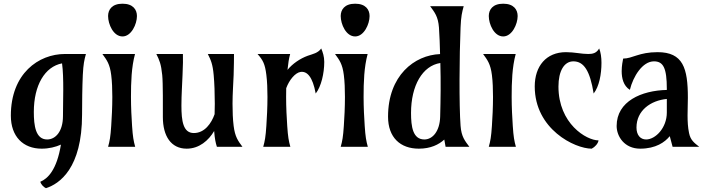

<svg xmlns="http://www.w3.org/2000/svg" viewBox="-20 -780 3754 1020"><path d="M325.2 -493.2C185.1 -493.2 37.6 -389.6 37.6 -165.5C37.6 -54.7 103 9.8 201.2 9.8C240.2 9.8 275.4 1 303.7 -11.7C281.7 123 233.4 169.4 194.3 185.5C196.8 198.2 211.4 214.4 224.1 219.7C295.9 196.8 416 114.3 416 -171.9C416 -229.5 417 -320.3 419.9 -381.8C422.9 -440.4 427.7 -461.9 436.5 -493.2ZM314.5 -163.1C314.5 -81.5 274.9 -39.1 230.5 -39.1C168.9 -39.1 159.7 -113.3 159.7 -185.1C159.7 -327.6 218.3 -425.8 309.6 -443.4C320.3 -367.2 314.5 -238.3 314.5 -163.1Z M630.9 -586.4C677.7 -586.4 707.5 -651.9 707.5 -694.8C707.5 -728.5 687 -760.3 630.9 -760.3C574.7 -760.3 554.2 -728.5 554.2 -694.8C554.2 -651.9 582 -586.4 630.9 -586.4ZM697.3 -493.2H523.9C547.4 -460.9 563.5 -440.4 570.8 -381.3C575.2 -346.7 576.7 -306.6 576.7 -265.1C576.7 -210 573.7 -154.3 570.8 -111.3C566.9 -52.7 563 -31.7 554.2 0H698.2C689.5 -31.7 685.5 -52.7 681.6 -111.3C678.7 -154.3 675.8 -210 675.8 -265.1C675.8 -343.8 678.2 -422.9 697.3 -493.2Z M1132.3 0H1268.1C1244.6 -31.7 1228.5 -52.7 1221.2 -111.3C1216.8 -146.5 1215.3 -187 1215.3 -229C1215.3 -283.7 1219.7 -338.4 1221.2 -381.3C1223.6 -440.4 1222.2 -460.9 1223.1 -493.2H1084C1100.1 -460.9 1109.9 -440.4 1115.2 -381.3C1119.1 -338.4 1121.1 -283.7 1121.1 -229C1121.1 -210 1120.6 -191.4 1120.1 -173.3C1103 -124.5 1066.9 -73.2 1009.8 -73.2C952.6 -73.2 943.8 -137.7 943.8 -219.2C943.8 -277.8 948.2 -335.4 949.7 -381.3C952.1 -440.4 952.6 -460.9 951.7 -493.2H810.5C826.7 -460.9 835.9 -440.4 841.8 -381.3C846.2 -338.4 845.2 -212.9 845.2 -158.2C845.2 -57.1 888.7 9.8 971.7 9.8C1038.6 9.8 1088.4 -34.2 1117.7 -84C1120.6 -43.5 1125.5 -21 1132.3 0Z M1521.5 -493.2H1348.1C1376.5 -460.9 1387.7 -441.4 1395 -382.3C1399.4 -347.7 1400.9 -306.6 1400.9 -265.1C1400.9 -210 1397.9 -154.3 1395 -111.3C1391.1 -52.7 1387.2 -31.7 1378.4 0H1522.5C1513.7 -31.7 1509.8 -52.7 1505.9 -111.3C1502.9 -154.3 1500 -210 1500 -265.1C1500 -280.8 1500 -296.4 1500.5 -311.5C1516.6 -355.5 1548.3 -393.6 1576.7 -397.9C1610.8 -402.8 1640.6 -373.5 1657.2 -283.2C1686.5 -320.3 1702.6 -390.6 1702.6 -451.2C1702.6 -480 1694.8 -502.4 1686.5 -522.5C1668.9 -497.6 1641.6 -493.2 1615.2 -483.9C1574.2 -469.2 1533.2 -440.9 1507.3 -408.7C1511.7 -448.2 1514.2 -466.3 1521.5 -493.2Z M1866.7 -586.4C1913.6 -586.4 1943.4 -651.9 1943.4 -694.8C1943.4 -728.5 1922.9 -760.3 1866.7 -760.3C1810.5 -760.3 1790 -728.5 1790 -694.8C1790 -651.9 1817.9 -586.4 1866.7 -586.4ZM1933.1 -493.2H1759.8C1783.2 -460.9 1799.3 -440.4 1806.6 -381.3C1811 -346.7 1812.5 -306.6 1812.5 -265.1C1812.5 -210 1809.6 -154.3 1806.6 -111.3C1802.7 -52.7 1798.8 -31.7 1790 0H1934.1C1925.3 -31.7 1921.4 -52.7 1917.5 -111.3C1914.6 -154.3 1911.6 -210 1911.6 -265.1C1911.6 -343.8 1914.1 -422.9 1933.1 -493.2Z M2347.2 0H2473.6C2450.2 -31.7 2431.2 -52.7 2426.8 -111.3C2418.5 -219.2 2420.4 -486.3 2426.8 -634.8C2429.2 -694.3 2434.6 -714.8 2443.4 -747.1H2265.1C2288.6 -714.8 2307.6 -692.9 2312 -633.3C2315.4 -586.4 2316.4 -543 2317.9 -492.7C2181.2 -487.3 2041.5 -378.4 2041.5 -160.2C2041.5 -49.3 2106.9 9.8 2205.1 9.8C2267.6 9.8 2311 -11.7 2340.3 -38.6ZM2318.4 -160.2C2316.4 -83.5 2278.8 -39.1 2234.4 -39.1C2172.9 -39.1 2163.6 -107.9 2163.6 -179.7C2163.6 -325.7 2224.6 -430.7 2319.3 -445.3C2322.3 -344.7 2320.8 -251 2318.4 -160.2Z M2653.3 -586.4C2700.2 -586.4 2730 -651.9 2730 -694.8C2730 -728.5 2709.5 -760.3 2653.3 -760.3C2597.2 -760.3 2576.7 -728.5 2576.7 -694.8C2576.7 -651.9 2604.5 -586.4 2653.3 -586.4ZM2719.7 -493.2H2546.4C2569.8 -460.9 2585.9 -440.4 2593.3 -381.3C2597.7 -346.7 2599.1 -306.6 2599.1 -265.1C2599.1 -210 2596.2 -154.3 2593.3 -111.3C2589.4 -52.7 2585.4 -31.7 2576.7 0H2720.7C2711.9 -31.7 2708 -52.7 2704.1 -111.3C2701.2 -154.3 2698.2 -210 2698.2 -265.1C2698.2 -343.8 2700.7 -422.9 2719.7 -493.2Z M2820.8 -320.8C2820.8 -93.8 3033.2 9.8 3123.5 9.8C3140.6 1 3157.2 -17.1 3159.7 -34.2C3095.2 -34.2 2946.8 -123 2946.8 -320.3C2946.8 -402.8 2977.1 -454.1 3025.9 -454.1C3082 -454.1 3114.3 -403.8 3133.8 -283.2C3163.1 -320.3 3175.3 -385.7 3175.3 -446.3C3175.3 -475.1 3171.4 -502.4 3163.1 -522.5C3148.4 -497.1 3128.4 -493.2 3104.5 -493.2C3067.9 -493.2 3032.2 -502.9 2986.8 -502.9C2881.8 -502.9 2820.8 -428.7 2820.8 -320.8Z M3553.2 0H3694.8C3669.4 -20.5 3648.4 -34.2 3640.6 -73.2C3627.9 -132.8 3634.3 -201.7 3634.3 -260.7C3634.3 -418 3608.9 -502.9 3473.1 -502.9C3374.5 -502.9 3339.8 -468.8 3290.5 -468.8C3288.1 -456.5 3282.7 -430.7 3282.7 -401.9C3282.7 -365.2 3291.5 -324.2 3326.2 -302.7C3343.3 -373.5 3393.1 -454.1 3454.1 -454.1C3503.9 -454.1 3522.5 -418.5 3522.5 -307.6V-302.2C3388.2 -299.3 3255.9 -242.2 3255.9 -110.8C3255.9 -55.2 3297.4 9.8 3380.9 9.8C3464.4 9.8 3512.2 -24.9 3538.1 -56.6ZM3412.6 -39.1C3381.8 -39.1 3361.3 -62.5 3361.3 -102.5C3361.3 -192.9 3436.5 -246.1 3522.5 -254.4V-182.1C3522.5 -100.6 3461.9 -39.1 3412.6 -39.1Z"/></svg>

Font: Amarante
Style: Regular
Weight: 400
Designer: Karolina Lach
Foundry: Sorkin Type Co.
Version: Version 1.001